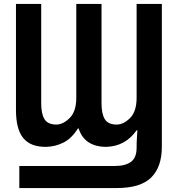

<svg xmlns="http://www.w3.org/2000/svg" viewBox="-20 -734 908 974"><path d="M572 220Q693 220 747 166.5Q801 113 801 11V-714H673V-238Q673 -169 640.5 -136Q608 -103 573 -102Q529 -102 512 -129Q495 -156 495 -210V-714H367V-238Q367 -169 334 -136Q301 -103 267 -102Q223 -102 206 -129Q189 -156 189 -210V-714H61V-176Q61 -78 98.5 -33Q136 12 214 11Q260 10 301.5 -10.5Q343 -31 375 -82H379Q409 11 520 11Q616 8 673 -73H677Q676 -56 674.5 -33.5Q673 -11 673 15Q673 66 644.5 87Q616 108 563 108H78V220Z"/></svg>

Font: Noto Sans UI Condensed
Style: Bold
Weight: 700
Width: 3
Designer: Monotype Design Team
Foundry: Monotype Imaging Inc.
Version: 1.001